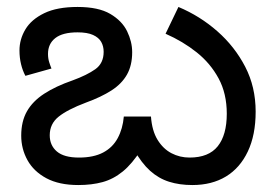

<svg xmlns="http://www.w3.org/2000/svg" viewBox="-20 -520 790 552"><path d="M533 12Q496 12 466 2.5Q436 -7 411.5 -29Q387 -51 365 -90H386Q360 -49 333 -27Q306 -5 275 3.5Q244 12 205 12Q150 12 113.5 -7.5Q77 -27 59 -59.5Q41 -92 41 -130Q41 -171 57.5 -200Q74 -229 107 -250.5Q140 -272 189 -289Q230 -304 254 -321Q278 -338 278 -371Q278 -387 271 -399.5Q264 -412 247.5 -419.5Q231 -427 203 -427Q160 -427 139 -410.5Q118 -394 118 -365Q118 -352 121.5 -341Q125 -330 128 -323L53 -302Q45 -317 40.5 -335.5Q36 -354 36 -375Q36 -407 53 -435.5Q70 -464 107 -482Q144 -500 203 -500Q263 -500 297 -480Q331 -460 345.5 -430Q360 -400 360 -370Q360 -332 345 -305.5Q330 -279 300.5 -260Q271 -241 227 -225Q174 -205 148.5 -184.5Q123 -164 123 -131Q123 -102 143.5 -84.5Q164 -67 207 -67Q249 -67 276.5 -81.5Q304 -96 318.5 -123Q333 -150 336 -185H414Q417 -144 433 -118Q449 -92 473 -79.5Q497 -67 525 -67Q580 -67 606 -99.5Q632 -132 632 -193Q632 -251 608.5 -294.5Q585 -338 545.5 -369.5Q506 -401 456 -423L493 -500Q555 -474 605 -430Q655 -386 685 -328Q715 -270 715 -199Q715 -132 692.5 -84.5Q670 -37 629.5 -12.5Q589 12 533 12Z"/></svg>

Font: telugu25
Style: Book
Weight: 400
Designer: Jelle Bosma - Monotype Design Team
Foundry: Monotype Imaging Inc.
Version: Version 2.003